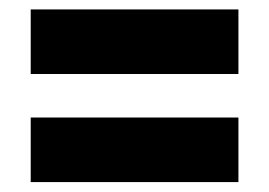

<svg xmlns="http://www.w3.org/2000/svg" viewBox="-20 -578 556 397"><path d="M43.5 -425V-558.5H473V-425ZM43.5 -201.5V-335H473V-201.5Z"/></svg>

Font: Encode Sans Condensed ExtraBold
Style: Regular
Weight: 800
Width: 3
Designer: Multiple Designers
Foundry: Impallari Type
Version: Version 2.000